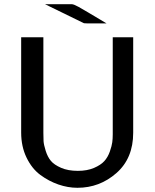

<svg xmlns="http://www.w3.org/2000/svg" viewBox="-20 -871 732 908"><path d="M80.1 -244.1V-694.8H185.1V-242.2Q185.1 -219.2 186 -203.1Q187 -187 196 -158Q205.1 -128.9 220.5 -110.4Q235.8 -91.8 268.8 -77.4Q301.8 -63 348.1 -63Q392.1 -63 424.6 -76.9Q457 -90.8 473.6 -109.4Q490.2 -127.9 499.5 -154.5Q508.8 -181.2 511 -198.5Q513.2 -215.8 513.2 -235.8V-694.8H609.9V-243.2Q609.9 -122.1 530.5 -52.5Q451.2 17.1 346.2 17.1Q301.3 17.1 256.1 1.5Q210.9 -14.2 170.9 -43.7Q130.9 -73.2 105.5 -125.7Q80.1 -178.2 80.1 -244.1ZM192.9 -851.1H319.8Q328.6 -851.1 351.3 -838.6Q374 -826.2 483.9 -760.3H393.1L377 -761.2Z"/></svg>

Font: CMU Bright
Style: SemiBold
Weight: 600
Version: Version 0.7.0